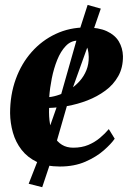

<svg xmlns="http://www.w3.org/2000/svg" viewBox="-20 -665 532 780"><path d="M446 -101.5Q432 -81 402 -54.5Q372 -28 327 -8.2Q282 11.5 223 11.5Q168.5 11.5 130 -7Q91.5 -25.5 67.5 -56.5Q43.5 -87.5 32.5 -126.2Q21.5 -165 21 -205.5Q21 -280 44 -343.5Q67 -407 108.8 -454Q150.5 -501 206.5 -527.2Q262.5 -553.5 328.5 -553.5Q381 -553.5 414 -538.2Q447 -523 462.8 -496.5Q478.5 -470 479.5 -437Q480 -390.5 460.5 -355.8Q441 -321 408 -296.8Q375 -272.5 335 -257Q295 -241.5 254.2 -234.5Q213.5 -227.5 179.5 -226.5Q178 -190.5 183.2 -161Q188.5 -131.5 200.5 -110Q212.5 -88.5 231.8 -76.8Q251 -65 277.5 -65Q312 -65 338.8 -76.2Q365.5 -87.5 386.2 -105Q407 -122.5 422 -140.5ZM296 -500Q268 -500 247.2 -478.2Q226.5 -456.5 212.5 -421.8Q198.5 -387 190.5 -347Q182.5 -307 180 -270.5Q199.5 -272.5 221.8 -280.5Q244 -288.5 265.2 -302.5Q286.5 -316.5 303.8 -335.8Q321 -355 331 -379.8Q341 -404.5 340.5 -434Q339.5 -468.5 328 -484.2Q316.5 -500 296 -500ZM151.5 95.5 96.5 81.5 139.5 -28.5 228 -280.5 298 -527 336 -645 389.5 -630 351 -518 262 -270 189 -16.5Z"/></svg>

Font: Merriweather 60pt ExtraBold
Style: Italic
Weight: 800
Italic angle: -7.8°
Version: Version 2.101